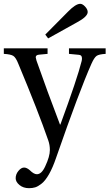

<svg xmlns="http://www.w3.org/2000/svg" viewBox="-25 -743 573 1005"><path d="M-5 -461V-490H224V-461L181 -457Q162 -456 162 -443Q162 -440 166 -426Q221 -269 289 -91H291Q380 -333 402 -422Q404 -428 404 -438Q404 -455 388 -456L336 -461V-490H528V-461Q492 -459 480 -450Q468 -441 454 -410Q390 -266 269 82Q251 135 231.5 169Q212 203 193 218Q174 233 159.5 237.5Q145 242 127 242Q97 242 77 225.5Q57 209 57 190Q57 169 71.5 151.5Q86 134 101 134Q115 134 131 148Q152 169 168 169Q193 169 212 127Q236 76 236 42Q236 16 228 -7Q175 -160 71 -409Q58 -442 44.5 -450.5Q31 -459 -5 -461ZM212 -562 331 -682Q371 -723 395 -723Q407 -723 420.5 -708.5Q434 -694 434 -680Q434 -656 378 -626L227 -542Z"/></svg>

Font: Heuristica
Style: Regular
Weight: 400
Version: Version 1.0.1 ; ttfautohint (v1.4.1)